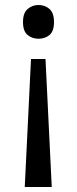

<svg xmlns="http://www.w3.org/2000/svg" viewBox="-20 -566 309 768"><path d="M196 -478Q196 -441 178 -426Q160 -411 134 -411Q109 -411 90.5 -426Q72 -441 72 -478Q72 -514 90.5 -530Q109 -546 134 -546Q160 -546 178 -530Q196 -514 196 -478ZM104 -330H162L187 182H79Z"/></svg>

Font: Noto Sans NKo
Style: Regular
Weight: 400
Designer: Monotype Design Team
Foundry: Monotype Imaging Inc.
Version: Version 2.003; ttfautohint (v1.8.4.7-5d5b)